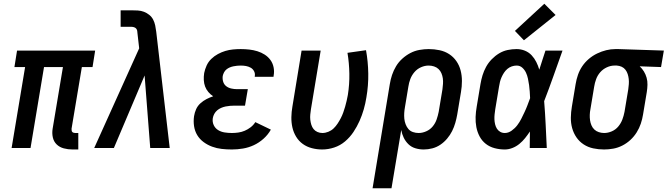

<svg xmlns="http://www.w3.org/2000/svg" viewBox="-20 -790 3564 1025"><path d="M367 8Q343 8 320.5 2Q298 -4 282.5 -19Q267 -34 262 -56.5Q257 -79 261 -103L316 -432H215L143 0H42L114 -432H57L71 -520H488L474 -432H417L362 -103Q362 -98 362.5 -93.5Q363 -89 365.5 -86Q368 -83 372.5 -81.5Q377 -80 381 -80H398V8Z M483 0 723 -532 714 -611Q714 -618 712.5 -625.5Q711 -633 706.5 -638Q702 -643 694.5 -645Q687 -647 680 -647H624V-735H680Q698 -735 715.5 -734Q733 -733 748.5 -727Q764 -721 777 -710.5Q790 -700 797.5 -685.5Q805 -671 808.5 -654.5Q812 -638 814 -621L886 0H782L752 -387L588 0Z M1218 8Q1190 8 1163.5 5Q1137 2 1112.5 -7Q1088 -16 1067 -31.5Q1046 -47 1033 -68.5Q1020 -90 1016 -116.5Q1012 -143 1016 -170Q1019 -189 1027 -207Q1035 -225 1050 -238.5Q1065 -252 1082.5 -261Q1100 -270 1118 -276Q1104 -285 1092.5 -298.5Q1081 -312 1075 -328Q1069 -344 1068 -362.5Q1067 -381 1070 -400Q1074 -420 1083 -440Q1092 -460 1108 -475.5Q1124 -491 1143.5 -501.5Q1163 -512 1183 -518Q1203 -524 1224 -526Q1245 -528 1265 -528Q1288 -528 1310.5 -525.5Q1333 -523 1354 -516.5Q1375 -510 1393 -498.5Q1411 -487 1423.5 -470Q1436 -453 1440.5 -431Q1445 -409 1441 -387Q1441 -385 1440.5 -383Q1440 -381 1440 -380H1340Q1340 -380 1340 -381Q1340 -382 1340 -382Q1343 -397 1336.5 -409.5Q1330 -422 1318.5 -428.5Q1307 -435 1293.5 -437.5Q1280 -440 1265 -440Q1255 -440 1245.5 -439Q1236 -438 1226 -436Q1216 -434 1206.5 -430Q1197 -426 1189 -419.5Q1181 -413 1176 -403.5Q1171 -394 1169 -384Q1167 -368 1171.5 -353.5Q1176 -339 1187.5 -330Q1199 -321 1214.5 -317.5Q1230 -314 1246 -314H1303L1288 -226H1231Q1220 -226 1208 -225Q1196 -224 1184 -221.5Q1172 -219 1160.5 -214Q1149 -209 1139.5 -201Q1130 -193 1124 -182Q1118 -171 1116 -159Q1113 -139 1121 -122Q1129 -105 1144.5 -95.5Q1160 -86 1179 -83Q1198 -80 1218 -80Q1235 -80 1252.5 -82.5Q1270 -85 1286.5 -92Q1303 -99 1318 -110.5Q1333 -122 1343 -138L1426 -98Q1411 -71 1387 -49.5Q1363 -28 1335 -15Q1307 -2 1277 3Q1247 8 1218 8Z M1700 8Q1672 8 1645 1Q1618 -6 1596.5 -21.5Q1575 -37 1561 -60Q1547 -83 1541 -109.5Q1535 -136 1535.5 -164.5Q1536 -193 1541 -221L1590 -520H1692L1640 -207Q1638 -193 1636.5 -179Q1635 -165 1636.5 -151Q1638 -137 1642 -124Q1646 -111 1654 -101Q1662 -91 1674.5 -85.5Q1687 -80 1701 -80Q1717 -80 1733 -86.5Q1749 -93 1761 -104.5Q1773 -116 1782.5 -130.5Q1792 -145 1799.5 -159.5Q1807 -174 1812.5 -189.5Q1818 -205 1822.5 -220.5Q1827 -236 1830.5 -251.5Q1834 -267 1837 -283Q1846 -340 1845 -397Q1844 -454 1835 -508L1934 -522Q1945 -461 1946 -397.5Q1947 -334 1936 -270Q1931 -238 1922 -206.5Q1913 -175 1899.5 -144.5Q1886 -114 1867 -85.5Q1848 -57 1822 -35Q1796 -13 1764 -2.5Q1732 8 1700 8Z M1969 215 2061 -341Q2065 -366 2073 -390Q2081 -414 2094.5 -436.5Q2108 -459 2128 -477Q2148 -495 2171 -507Q2194 -519 2219.5 -523.5Q2245 -528 2269 -528Q2298 -528 2326.5 -522Q2355 -516 2378 -501Q2401 -486 2416.5 -463.5Q2432 -441 2439 -414Q2446 -387 2446 -357.5Q2446 -328 2441 -299L2421 -179Q2417 -156 2410.5 -133.5Q2404 -111 2393.5 -90Q2383 -69 2367 -50Q2351 -31 2331 -17.5Q2311 -4 2288 2Q2265 8 2242 8Q2219 8 2197.5 1.5Q2176 -5 2160.5 -20Q2145 -35 2135.5 -54.5Q2126 -74 2122 -96L2070 215ZM2215 -80Q2235 -80 2255.5 -89Q2276 -98 2290 -115Q2304 -132 2311 -152.5Q2318 -173 2322 -193L2342 -313Q2344 -328 2345 -343Q2346 -358 2344 -372Q2342 -386 2336.5 -399Q2331 -412 2321 -421.5Q2311 -431 2297 -435.5Q2283 -440 2268 -440Q2268 -440 2268 -440Q2268 -440 2268 -440Q2248 -440 2227.5 -431Q2207 -422 2192.5 -405Q2178 -388 2170.5 -368Q2163 -348 2160 -327L2142 -219Q2139 -203 2138 -187Q2137 -171 2138.5 -156Q2140 -141 2145.5 -126.5Q2151 -112 2160.5 -101Q2170 -90 2184.5 -85Q2199 -80 2215 -80Z M2675 8Q2647 8 2620.5 1Q2594 -6 2573.5 -22Q2553 -38 2540.5 -61.5Q2528 -85 2523 -111.5Q2518 -138 2519 -165.5Q2520 -193 2525 -221L2545 -341Q2549 -365 2556 -388Q2563 -411 2575 -433Q2587 -455 2605 -473.5Q2623 -492 2644.5 -505Q2666 -518 2690 -523Q2714 -528 2738 -528Q2761 -528 2782 -519.5Q2803 -511 2818 -495Q2833 -479 2843 -459Q2853 -439 2859 -418Q2867 -444 2875.5 -469.5Q2884 -495 2892 -520H2983Q2959 -453 2935 -385Q2911 -317 2885 -250Q2890 -188 2893 -125.5Q2896 -63 2899 0H2808Q2808 -22 2808.5 -44Q2809 -66 2809 -88Q2797 -70 2783.5 -53Q2770 -36 2753 -22Q2736 -8 2715.5 0Q2695 8 2675 8ZM2675 -80Q2694 -80 2711.5 -92.5Q2729 -105 2741.5 -121.5Q2754 -138 2763 -156Q2772 -174 2780.5 -192Q2789 -210 2796 -228.5Q2803 -247 2810 -266Q2809 -284 2808 -301.5Q2807 -319 2804.5 -336Q2802 -353 2798.5 -370Q2795 -387 2788 -402Q2781 -417 2768.5 -428.5Q2756 -440 2738 -440Q2725 -440 2712 -435.5Q2699 -431 2688.5 -422Q2678 -413 2670.5 -401.5Q2663 -390 2657.5 -377.5Q2652 -365 2649 -352.5Q2646 -340 2644 -327L2624 -207Q2622 -194 2620.5 -180Q2619 -166 2619.5 -153Q2620 -140 2623 -127Q2626 -114 2632.5 -103.5Q2639 -93 2650 -86.5Q2661 -80 2675 -80ZM2777 -575 2729 -625 2886 -770 2946 -710Z M3205 8Q3175 8 3147 2Q3119 -4 3096 -19Q3073 -34 3057.5 -56.5Q3042 -79 3034.5 -106Q3027 -133 3027.5 -162.5Q3028 -192 3033 -221L3053 -341Q3057 -366 3065.5 -390.5Q3074 -415 3088.5 -436.5Q3103 -458 3123.5 -475.5Q3144 -493 3168 -504.5Q3192 -516 3216.5 -522Q3241 -528 3266 -528Q3270 -528 3273.5 -528Q3277 -528 3281 -528L3524 -520L3509 -432L3395 -436Q3408 -424 3417.5 -408.5Q3427 -393 3432 -375Q3437 -357 3436.5 -337.5Q3436 -318 3433 -299L3413 -179Q3409 -154 3401 -130Q3393 -106 3379 -83.5Q3365 -61 3345.5 -43Q3326 -25 3302.5 -13Q3279 -1 3254 3.5Q3229 8 3205 8ZM3205 -80Q3226 -80 3246.5 -89Q3267 -98 3281 -115Q3295 -132 3302.5 -152Q3310 -172 3314 -193L3334 -313Q3336 -327 3337 -341Q3338 -355 3336.5 -368.5Q3335 -382 3331 -394.5Q3327 -407 3319 -417.5Q3311 -428 3299 -433.5Q3287 -439 3273 -440H3267Q3265 -440 3263.5 -440Q3262 -440 3260 -440Q3240 -440 3219.5 -430.5Q3199 -421 3184.5 -404.5Q3170 -388 3162.5 -367.5Q3155 -347 3152 -327L3132 -207Q3129 -192 3128.5 -177Q3128 -162 3130 -148Q3132 -134 3137.5 -121Q3143 -108 3153 -98.5Q3163 -89 3177 -84.5Q3191 -80 3205 -80Z"/></svg>

Font: Iosevka SS04 Semibold
Style: Italic
Weight: 600
Italic angle: -9°
Monospace: yes
Designer: Belleve Invis
Foundry: Belleve Invis
Version: Version 19.0.0; ttfautohint (v1.8.4)